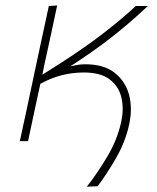

<svg xmlns="http://www.w3.org/2000/svg" viewBox="-20 -516 574 702"><path d="M297.5 166.5Q335 119 372 57Q409 -5 423 -70Q428.5 -95 428.5 -118Q428.5 -139.5 424 -159Q414.5 -200 381.2 -225.5Q348 -251 286.5 -251Q202 -251 127.5 -209.5Q115 -152 104.5 -103.2Q94 -54.5 82.5 0H52.5Q64.5 -56 76 -108.5Q87 -160.5 100 -221.5L110.5 -271Q123.5 -331.5 135 -385Q146.5 -438 158.5 -494L189 -496Q177 -440 165.5 -386Q153.5 -331.5 140.5 -271L135 -243L195 -281Q290.5 -342 360 -396Q429.5 -450 476.5 -494H520.5Q486.5 -462 448 -428.8Q409.5 -395.5 358.8 -357.5Q308 -319.5 237 -273.5Q250 -276.5 263.8 -278.8Q277.5 -281 292.5 -281Q358.5 -281 398 -250.8Q437.5 -220.5 451.5 -171Q458.5 -145 458.5 -116.5Q458.5 -90.5 452.5 -62Q439 1.5 404.8 61Q370.5 120.5 337 165Z"/></svg>

Font: Heraclito Thin
Style: Italic
Weight: 100
Italic angle: -12°
Designer: Kostas Bartsokas (font) & Cristiano Sobral (main changes)
Foundry: Kostas Bartsokas (font) & Cristiano Sobral (main changes)
Version: Version 1.00;July 8, 2020;FontCreator 13.0.0.2655 64-bit